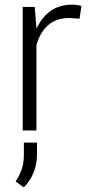

<svg xmlns="http://www.w3.org/2000/svg" viewBox="-20 -558 380 821"><path d="M320.3 -478 276.9 -481Q220.7 -481 185.8 -450.4Q150.9 -419.9 135.7 -364.7V0H77.1V-528.3H128.4L135.7 -440.4V-438L137.2 -437.5Q159.7 -485.4 197.3 -511.7Q234.9 -538.1 289.1 -538.1Q300.3 -538.1 310.8 -536.4Q321.3 -534.7 328.1 -532.7ZM138.2 102.1Q138.2 143.1 123.5 179.9Q108.9 216.8 81.5 243.2L46.9 217.8Q65.4 189.5 73.7 163.3Q82 137.2 82 103V51.8H138.2Z"/></svg>

Font: Roboto Web
Style: Light
Weight: 300
Designer: Google
Version: Version 1.200310; 2013